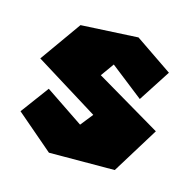

<svg xmlns="http://www.w3.org/2000/svg" viewBox="-101 -653 747 742"><g transform="rotate(20 272.5 -281.5)"><path d="M89 -245 16 -126 174 -13 436 -37 534 -232 260 -363 293 -419 433 -328 504 -462 347 -550 120 -518 18 -344 285 -209 250 -156Z"/></g></svg>

Font: Super Mario
Style: Regular
Weight: 400
Version: Version 1.0